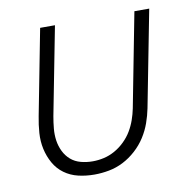

<svg xmlns="http://www.w3.org/2000/svg" viewBox="-66 -597 682 676"><g transform="rotate(-10 275.0 -259.0)"><path d="M219 12Q189 12 161.5 5.5Q134 -1 112 -17Q90 -33 76.5 -57Q63 -81 57 -108.5Q51 -136 53 -165.5Q55 -195 61 -225L120 -530H173L112 -216Q108 -194 106 -172Q104 -150 107 -129.5Q110 -109 119 -90.5Q128 -72 143 -59Q158 -46 178.5 -40.5Q199 -35 221 -35Q241 -35 261 -39.5Q281 -44 300 -54.5Q319 -65 335.5 -81Q352 -97 363 -115.5Q374 -134 381 -154Q388 -174 392 -194L457 -530H510L443 -185Q438 -160 429 -134.5Q420 -109 405 -85.5Q390 -62 368.5 -42.5Q347 -23 322.5 -10.5Q298 2 271.5 7Q245 12 219 12Z"/></g></svg>

Font: Lode Dark
Style: Italic
Weight: 400
Italic angle: -11°
Monospace: yes
Designer: Belleve Invis
Foundry: Belleve Invis
Version: Version 29.2.0; ttfautohint (v1.8.3)